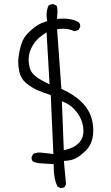

<svg xmlns="http://www.w3.org/2000/svg" viewBox="-20 -826 540 936"><path d="M142.1 -608.4Q159.2 -636.2 188 -655.3L207 -668.5L221.7 -414.6L201.2 -424.8Q163.6 -443.4 144.5 -462.4Q129.9 -477.1 126 -492.2Q119.6 -514.6 119.6 -536.6Q119.6 -572.8 142.1 -608.4ZM386.7 -187.5Q386.7 -151.4 362.8 -127.4Q341.8 -106.9 307.1 -97.7L291 -93.3L281.7 -332.5L301.3 -323.7Q329.6 -310.5 354 -279.8Q378.9 -248.5 385.3 -207Q386.7 -196.8 386.7 -187.5ZM287.1 -686Q316.9 -686 342.8 -673.8Q354 -675.8 363.8 -681.2L370.6 -694.8Q371.1 -696.3 371.1 -697.3Q371.1 -709 365.2 -716.3Q346.7 -728 324.7 -731.9Q307.6 -735.4 289.1 -735.4Q281.2 -735.4 257.8 -733.9Q260.3 -760.3 260.3 -770Q260.3 -790 255.9 -798.3L241.7 -805.2Q240.2 -805.7 238.8 -805.7Q226.6 -805.7 217.3 -799.8Q207 -778.8 207 -753.4Q207 -744.1 208.5 -734.4L210 -723.1Q190.9 -716.8 184.6 -714.1Q178.2 -711.4 174.3 -709.5Q147.9 -695.8 117.7 -666Q97.2 -647 86.2 -616.5Q75.2 -585.9 70.8 -549.3Q68.8 -536.1 68.8 -523.4Q68.8 -500 74.2 -476.6Q82 -441.9 106.9 -421.4Q133.8 -398.9 162.1 -386.7Q190.4 -374.5 227.5 -362.3L240.2 -75.2L189 -81.1Q179.7 -82.5 171.9 -82.5Q154.3 -82.5 141.1 -74.7L134.3 -61Q133.8 -59.6 133.8 -58.6Q133.8 -47.4 139.6 -39.6Q157.2 -30.8 178.2 -29.8Q204.1 -28.8 241.7 -25.9V-13.7Q241.7 46.4 260.7 84L273.9 90.3Q275.4 90.8 276.4 90.8Q287.6 90.8 295.4 85.4L301.8 71.8L291.5 -41.5L304.7 -42.5Q331.1 -44.4 352.1 -55.7Q374 -67.4 400.9 -94.7Q434.6 -129.4 434.6 -190.9Q434.6 -217.3 427.7 -244.6Q416 -290.5 378.4 -328.1Q344.2 -362.3 286.6 -389.6L279.3 -392.6L258.3 -683.6L271 -685.1Q279.3 -686 287.1 -686Z"/></svg>

Font: NaikaiFont
Style: ExtraLight
Weight: 200
Version: Version 1.89